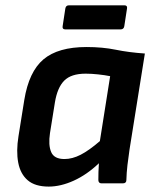

<svg xmlns="http://www.w3.org/2000/svg" viewBox="-20 -678 571 710"><path d="M160.1 12Q109.8 12 82.6 -11.3Q55.4 -34.6 47.4 -76.7Q39.4 -118.9 48.4 -174.5L69.8 -308.3Q86.8 -413 140.8 -458.6Q194.9 -504.1 300 -504.1Q359.1 -504.1 408.1 -494.1Q457 -484.1 515.7 -480.1L459 -125.1Q454.6 -96 451.3 -67.5Q448 -39 447.3 -11.7Q447 0 434.3 0H355.4Q344.4 0 343.7 -11.7Q343.4 -26.3 344.1 -42.3Q344.7 -58.3 345.7 -74.3Q301.4 -32 252.9 -10Q204.4 12 160.1 12ZM218.3 -89.9Q247.5 -89.9 278.2 -105.7Q308.9 -121.4 349.3 -156.2L387.3 -396.3Q367.7 -400.3 343 -402.9Q318.2 -405.6 296.9 -405.6Q242.9 -405.6 217.5 -379.8Q192.1 -354.1 183.1 -299.6L164.8 -185.5Q158.2 -141.6 169.2 -115.8Q180.1 -89.9 218.3 -89.9ZM221.6 -569.3Q209.6 -569.3 211.6 -581L221.6 -646.6Q223.6 -658.3 234.7 -658.3H440.3Q451.7 -658.3 449.7 -646.6L439.6 -581Q437.6 -569.3 425.9 -569.3Z"/></svg>

Font: Sofia Sans Hairline
Style: Italic
Weight: 1
Italic angle: -9°
Designer: Botio Nikoltchev, Ani Petrova
Foundry: lettersoup
Version: Version 4.102